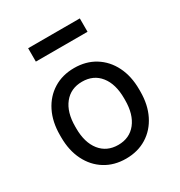

<svg xmlns="http://www.w3.org/2000/svg" viewBox="-179 -878 958 1020"><g transform="rotate(-30 300.0 -368.0)"><path d="M57 -255V-268.5Q57 -349.5 87.5 -410.5Q118 -471.5 172.8 -505.5Q227.5 -539.5 300 -539.5Q372.5 -539.5 427.2 -505.5Q482 -471.5 512.5 -410.5Q543 -349.5 543 -268.5V-255Q543 -174.5 512.5 -113.2Q482 -52 427.2 -18Q372.5 16 300 16Q227.5 16 172.8 -18Q118 -52 87.5 -113.2Q57 -174.5 57 -255ZM450 -256.5V-267Q450 -355 410 -405.2Q370 -455.5 300.2 -455.5Q230.5 -455.5 190.2 -405.2Q150 -355 150 -267V-256.5Q150 -169 190.2 -118.5Q230.5 -68 300.2 -68Q370 -68 410 -118.5Q450 -169 450 -256.5ZM141.5 -670.5V-752.5H458.5V-670.5Z"/></g></svg>

Font: Google Sans Code
Style: Regular
Weight: 400
Monospace: yes
Designer: Google Sans Code Authors
Foundry: Google LLC
Version: Version 6.000